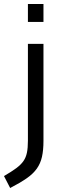

<svg xmlns="http://www.w3.org/2000/svg" viewBox="-68 -720 309 963"><path d="M-17 223 -48 163Q-10 141 13.5 123.5Q37 106 49.5 88Q62 70 67 46Q72 22 72 -14V-500H150V-13Q150 33 142.5 66.5Q135 100 116.5 126Q98 152 65.5 174.5Q33 197 -17 223ZM72 -610V-700H150V-610Z"/></svg>

Font: Cairo
Style: Regular
Weight: 400
Designer: Mohamed Gaber, Accademia di Belle Arti di Urbino
Foundry: Kief Type Foundry, Accademia di Belle Arti di Urbino
Version: Version 3.120